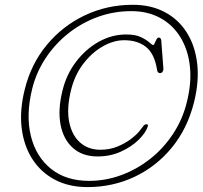

<svg xmlns="http://www.w3.org/2000/svg" viewBox="-20 -752 846 802"><path d="M345.5 29.5Q268 29.5 209.5 -1.2Q151 -32 115.2 -87.5Q79.5 -143 70.5 -217.2Q61.5 -291.5 83.5 -379Q109.5 -484.5 175.2 -564Q241 -643.5 334 -687.8Q427 -732 535 -732Q610 -732 667.2 -702Q724.5 -672 759.5 -617.2Q794.5 -562.5 803.5 -488Q812.5 -413.5 790.5 -325Q763 -215 697.8 -135.5Q632.5 -56 541.5 -13.2Q450.5 29.5 345.5 29.5ZM352 3.5Q422 3.5 487.8 -21Q553.5 -45.5 608.8 -89.5Q664 -133.5 703.5 -193.8Q743 -254 760.5 -325.5Q781 -407.5 773 -476.8Q765 -546 733 -597.5Q701 -649 649 -677.2Q597 -705.5 528.5 -705.5Q455 -705.5 387.8 -681Q320.5 -656.5 265 -612.2Q209.5 -568 170.2 -508.5Q131 -449 114 -379.5Q87.5 -269.5 109.2 -183Q131 -96.5 193.5 -46.5Q256 3.5 352 3.5ZM597 -223Q588.5 -197 559 -168Q529.5 -139 485.2 -118.8Q441 -98.5 387.5 -98.5Q324.5 -98.5 284.8 -133.8Q245 -169 233 -231Q221 -293 241 -373.5Q257.5 -441.5 298 -494.5Q338.5 -547.5 393 -577.8Q447.5 -608 507 -608Q545.5 -608 568.5 -597Q591.5 -586 603.5 -575Q615.5 -564 620 -564Q623 -564 626.2 -571.8Q629.5 -579.5 633.5 -587.2Q637.5 -595 644 -595Q651.5 -595 653.5 -584L662.5 -465.5Q663 -458 659 -452.2Q655 -446.5 649 -446.5Q637.5 -446.5 636 -460.5Q625.5 -527.5 590 -555.8Q554.5 -584 499 -584Q454.5 -584 409.2 -558.2Q364 -532.5 328.2 -486Q292.5 -439.5 277 -377Q257.5 -298.5 269 -242.5Q280.5 -186.5 314.8 -156.5Q349 -126.5 398.5 -126.5Q438.5 -126.5 470.5 -139.8Q502.5 -153 526.5 -171Q549.5 -188.5 560.8 -202.5Q572 -216.5 578.2 -224.8Q584.5 -233 591.5 -233Q600.5 -233 597 -223Z"/></svg>

Font: Fraunces 72pt S100 Thin
Style: Italic
Weight: 100
Italic angle: -16°
Version: Version 1.000; ttfautohint (v1.8.3)